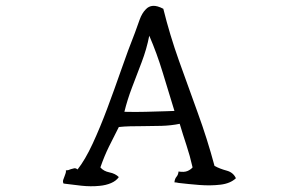

<svg xmlns="http://www.w3.org/2000/svg" viewBox="-20 -677 1040 656"><path d="M786 -68Q767 -50 733 -46Q699 -42 661 -45Q623 -48 590 -52Q586 -53 582.5 -53.5Q579 -54 576 -54Q577 -66 583 -73Q589 -80 590 -91Q609 -88 620 -92.5Q631 -97 638 -105Q629 -145 617 -181Q605 -217 594 -254Q565 -248 532 -247Q499 -246 468 -246Q445 -246 424.5 -245.5Q404 -245 386 -243Q369 -210 352.5 -176.5Q336 -143 323 -105Q334 -92 354 -88Q374 -84 386 -72Q377 -59 359.5 -51.5Q342 -44 320 -42Q290 -39 258 -42.5Q226 -46 204 -49Q199 -50 197 -50Q194 -56 196 -62.5Q198 -69 201 -76Q203 -81 204.5 -86Q206 -91 205 -95Q210 -95 214 -96Q218 -97 222 -99Q228 -101 233.5 -102Q239 -103 245 -98Q271 -131 296.5 -186Q322 -241 346.5 -306.5Q371 -372 394.5 -439.5Q418 -507 441 -565Q449 -587 457 -609.5Q465 -632 478 -645Q488 -656 502.5 -657Q517 -658 538 -647Q560 -558 591.5 -469.5Q623 -381 655.5 -292Q688 -203 713 -110Q732 -100 754.5 -94Q777 -88 786 -68ZM576 -298Q556 -363 536 -429Q516 -495 490 -555Q481 -509 464 -464.5Q447 -420 431 -378Q415 -336 405 -295Q443 -294 478 -295Q513 -296 548 -297Q555 -297 562 -297.5Q569 -298 576 -298Z"/></svg>

Font: Yuji Mai
Style: Regular
Weight: 400
Designer: Kataoka Yuji
Foundry: Kinuta Font Factory
Version: Version 3.002